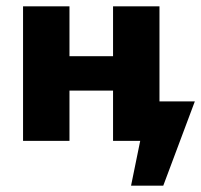

<svg xmlns="http://www.w3.org/2000/svg" viewBox="-20 -446 637 608"><path d="M597 -125 497 142H395L424 0H338V-159H200V0H53V-426H200V-268H338V-426H485V-125Z"/></svg>

Font: Ysabeau Ultrabold
Style: Regular
Weight: 800
Designer: Christian Thalmann (Catharsis Fonts)
Version: Version 0.003